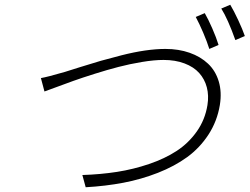

<svg xmlns="http://www.w3.org/2000/svg" viewBox="-20 -794 1045 804"><path d="M837.4 -739Q852.3 -713.1 869 -674.9Q885.7 -636.7 895.2 -605.8L856.5 -589.1Q847.3 -618.6 831 -657Q814.6 -695.3 799.7 -723ZM944.2 -774.1Q959.5 -748.6 977.6 -709.7Q995.7 -670.8 1005.3 -643.1L965.6 -626.1Q933.6 -715.6 906.6 -758.2ZM151.3 -467Q178.3 -471.6 251.8 -492.9Q262.1 -496.1 314.3 -512.6Q366.5 -529.1 401.3 -539.1Q436.1 -549 488.1 -562.3Q540.1 -575.6 586.8 -582.4Q633.5 -589.1 672.6 -589.1Q728.3 -589.1 774.1 -573Q820 -556.8 851.2 -527.3Q882.5 -497.9 896 -453.1Q909.4 -408.4 900.6 -354Q889.2 -285.9 852.8 -230.1Q816.4 -174.4 763.7 -136Q710.9 -97.7 641.2 -70.3Q571.4 -43 496.8 -28.8Q422.2 -14.6 338.8 -9.9L324.9 -61.1Q401.3 -63.6 469.8 -74.2Q538.4 -84.9 604.2 -107.2Q670.1 -129.6 719.6 -161.9Q769.2 -194.2 804 -243.4Q838.8 -292.6 848.7 -354Q855.1 -393.8 846.1 -428.3Q837 -462.7 814.1 -488.3Q791.2 -513.8 752.7 -528.4Q714.1 -543 664.8 -543Q625.4 -543 574 -534.4Q522.7 -525.9 476.4 -513.8Q430 -501.8 376.4 -484.9Q322.8 -468 287.3 -455.3Q251.8 -442.5 213.1 -428.1Q174.4 -413.7 166.2 -410.9Z"/></svg>

Font: Karasuma Gothic
Style: Light Italic
Weight: 300
Italic angle: 9.39998°
Designer: Rasmus Andersson / Ryoko Nishizuka
Foundry: rsms
Version: Version 1.00